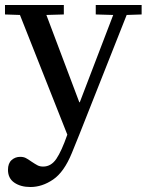

<svg xmlns="http://www.w3.org/2000/svg" viewBox="-20 -540 588 770"><path d="M61 89Q74 89 83 93.5Q92 98 106 108Q121 118 130.5 123Q140 128 153 128Q185 128 206 97Q227 66 250 0L60 -480L0 -482V-520H236V-482L166 -480L298 -130H300L434 -480L364 -482V-520H548V-482L488 -480L298 0L268 74Q237 150 193 180Q149 210 102 210Q63 210 37.5 192.5Q12 175 12 141Q12 115 26.5 102Q41 89 61 89Z"/></svg>

Font: Minipax
Style: Regular
Weight: 400
Designer: Raphaël Ronot, Igor Stepanchenko (Cyrillic)
Foundry: steppetype
Version: Version 1.002